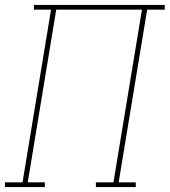

<svg xmlns="http://www.w3.org/2000/svg" viewBox="-38 -755 685 775"><path d="M143 0H-18V-19H53L168 -716H99V-735H627V-716H556L441 -19H510V0H349V-19H420L535 -716H189L74 -19H143Z"/></svg>

Font: Iosevka HT Thin Extended
Style: Italic
Weight: 100
Width: 7
Italic angle: -9°
Monospace: yes
Designer: Belleve Invis
Foundry: Belleve Invis
Version: Version 32.3.0; ttfautohint (v1.8.4)